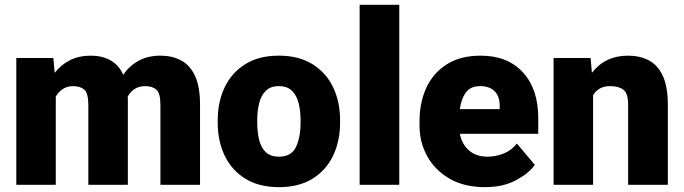

<svg xmlns="http://www.w3.org/2000/svg" viewBox="-20 -770 2848 800"><path d="M284.2 -411.1Q260.7 -411.1 242.4 -399.4Q224.1 -387.7 212.4 -367.7V0H47.9V-528.3H202.1L208 -466.3Q233.4 -500 271.2 -519Q309.1 -538.1 358.4 -538.1Q404.8 -538.1 439.7 -519Q474.6 -500 493.7 -458.5Q518.6 -495.6 557.4 -516.8Q596.2 -538.1 648.4 -538.1Q696.8 -538.1 734.1 -518.6Q771.5 -499 792.5 -454.1Q813.5 -409.2 813.5 -332.5V0H648.4V-332.5Q648.4 -381.8 631.6 -396.5Q614.7 -411.1 585.4 -411.1Q560.1 -411.1 541.7 -399.7Q523.4 -388.2 512.2 -367.7Q512.7 -360.4 512.7 -352.5V0H348.1V-331.5Q348.1 -381.8 331.3 -396.5Q314.5 -411.1 284.2 -411.1Z M887.2 -258.8V-269Q887.2 -346.2 916.5 -407Q945.8 -467.8 1002.4 -502.9Q1059.1 -538.1 1141.6 -538.1Q1224.6 -538.1 1281.5 -502.9Q1338.4 -467.8 1367.7 -407Q1397 -346.2 1397 -269V-258.8Q1397 -181.6 1367.7 -120.8Q1338.4 -60.1 1281.7 -25.1Q1225.1 9.8 1142.6 9.8Q1059.6 9.8 1002.7 -25.1Q945.8 -60.1 916.5 -120.8Q887.2 -181.6 887.2 -258.8ZM1051.8 -269V-258.8Q1051.8 -219.2 1059.8 -187Q1067.9 -154.8 1087.4 -136Q1106.9 -117.2 1142.6 -117.2Q1194.8 -117.2 1213.6 -158.2Q1232.4 -199.2 1232.4 -258.8V-269Q1232.4 -307.6 1224.4 -339.8Q1216.3 -372.1 1196.8 -391.6Q1177.2 -411.1 1141.6 -411.1Q1106.9 -411.1 1087.4 -391.6Q1067.9 -372.1 1059.8 -339.8Q1051.8 -307.6 1051.8 -269Z M1643.6 -750V0H1478.5V-750Z M2000.5 9.8Q1914.6 9.8 1853.5 -25.4Q1792.5 -60.5 1760.3 -118.9Q1728 -177.2 1728 -246.6V-265.1Q1728 -342.3 1756.3 -404.1Q1784.7 -465.8 1841.6 -502Q1898.4 -538.1 1982.9 -538.1Q2095.2 -538.1 2158.9 -468.3Q2222.7 -398.4 2222.7 -279.3V-212.4H1896Q1904.8 -168.5 1934.6 -142.8Q1964.4 -117.2 2011.2 -117.2Q2044.9 -117.2 2077.6 -129.9Q2110.4 -142.6 2133.8 -171.9L2208.5 -83Q2184.1 -48.3 2130.4 -19.3Q2076.7 9.8 2000.5 9.8ZM1981.4 -411.1Q1939.5 -411.1 1920.4 -384Q1901.4 -356.9 1896 -315.4H2062V-328.1Q2062.5 -367.2 2041.5 -389.2Q2020.5 -411.1 1981.4 -411.1Z M2522.5 -411.1Q2496.6 -411.1 2479.2 -401.1Q2461.9 -391.1 2451.2 -373.5V0H2286.6V-528.3H2440.9L2446.3 -466.8Q2501.5 -538.1 2596.7 -538.1Q2646 -538.1 2683.3 -518.6Q2720.7 -499 2741.7 -454.1Q2762.7 -409.2 2762.7 -332.5V0H2597.2V-333Q2597.2 -380.9 2577.6 -396Q2558.1 -411.1 2522.5 -411.1Z"/></svg>

Font: Vazirmatn FD Black
Style: Regular
Weight: 900
Designer: Saber Rastikerdar
Foundry: Saber Rastikerdar
Version: Version 33.003